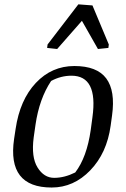

<svg xmlns="http://www.w3.org/2000/svg" viewBox="-20 -840 572 871"><path d="M225.6 -33.2Q272.5 -33.2 321.3 -57.6Q374 -126.5 391.6 -250.5L399.4 -308.6Q425.3 -496.6 304.2 -496.6Q256.3 -496.6 211.9 -472.7Q158.2 -392.1 141.1 -274.4L132.8 -216.3Q121.1 -127 150.4 -80.1Q179.7 -33.2 225.6 -33.2ZM214.4 10.7Q11.7 10.7 43.9 -209.5L50.8 -254.9Q70.3 -387.2 142.6 -463.9Q214.8 -540.5 317.4 -540.5Q419.9 -540.5 461.9 -484.4Q503.9 -428.2 488.3 -315.9L481.9 -269.5Q464.8 -145.5 389.6 -67.4Q314.5 10.7 214.4 10.7ZM471.7 -622.6 424.3 -617.7 351.6 -745.6 239.3 -617.7 193.8 -622.6 195.8 -638.2 335.4 -820.3 399.4 -815.4 473.6 -638.2Z"/></svg>

Font: NoticiaText-Italic
Style: Italic
Weight: 400
Italic angle: -8°
Designer: JM Sole
Foundry: JM Sole
Version: Version 1.003